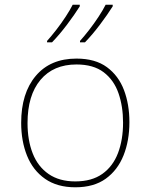

<svg xmlns="http://www.w3.org/2000/svg" viewBox="-20 -786 640 816"><path d="M300 10Q223 10 171.5 -26Q120 -62 95 -124Q70 -186 70 -264Q70 -390 132 -463.5Q194 -537 305 -537Q385 -537 434.5 -500.5Q484 -464 507 -403Q530 -342 530 -267Q530 -188 505 -125.5Q480 -63 429.5 -26.5Q379 10 300 10ZM300 -15Q370 -15 415 -47Q460 -79 481.5 -135.5Q503 -192 503 -265Q503 -334 483.5 -390Q464 -446 420.5 -479Q377 -512 305 -512Q207 -512 152 -446.5Q97 -381 97 -263Q97 -190 119 -134Q141 -78 186.5 -46.5Q232 -15 300 -15ZM320 -612Q338 -632 359 -659Q380 -686 399 -715Q418 -744 429 -766H459V-759Q437 -724 405 -681.5Q373 -639 341 -606H320ZM180 -612Q198 -632 219 -659Q240 -686 259 -715Q278 -744 289 -766H319V-759Q297 -724 265 -681.5Q233 -639 201 -606H180Z"/></svg>

Font: Noto Sans Mono Thin
Style: Regular
Weight: 100
Designer: Monotype Design Team
Foundry: Monotype Imaging Inc.
Version: Version 2.014